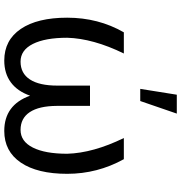

<svg xmlns="http://www.w3.org/2000/svg" viewBox="4 -811 816 864"><g transform="rotate(90 412.0 -379.0)"><path d="M220.7 -528.3Q153.3 -390.1 149.9 -273.4Q149.9 -174.3 177.7 -118.9Q205.6 -63.5 257.3 -63.5Q310.1 -63.5 337.6 -105.7Q365.2 -147.9 365.2 -229V-376H456.5V-226.6Q457 -146.5 484.6 -105Q512.2 -63.5 564.5 -63.5Q616.2 -63.5 644 -118.7Q671.9 -173.8 671.9 -273.4Q668.5 -390.1 601.1 -528.3H696.3Q762.2 -409.2 762.2 -273.4Q762.2 -139.2 711.7 -64.7Q661.1 9.8 569.3 9.8Q452.1 9.8 410.6 -106.4Q390.6 -49.3 350.6 -19.8Q310.5 9.8 252.4 9.8Q160.6 9.8 110.1 -64.7Q59.6 -139.2 59.6 -273.4Q59.6 -413.6 125.5 -528.3ZM406.2 -766.6H491.2L434.6 -602.1H379.9Z"/></g></svg>

Font: Roboto
Style: Regular
Weight: 400
Designer: Google
Version: Version 2.001047; 2015